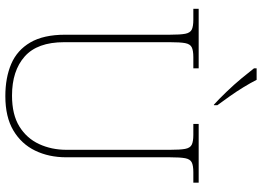

<svg xmlns="http://www.w3.org/2000/svg" viewBox="-151 -820 981 719"><g transform="rotate(90 339.5 -460.5)"><path d="M340 10Q271 10 219.5 -12Q168 -34 139 -83.5Q110 -133 110 -214V-606Q110 -645 106.5 -663.5Q103 -682 91 -688Q79 -694 54 -694H13V-714H236V-694H194Q169 -694 157 -688Q145 -682 141.5 -663.5Q138 -645 138 -606V-210Q138 -110 191.5 -62.5Q245 -15 338 -15Q409 -15 453.5 -42.5Q498 -70 519.5 -116.5Q541 -163 541 -219V-606Q541 -645 537.5 -663.5Q534 -682 522 -688Q510 -694 485 -694H444V-714H664V-694H625Q600 -694 588 -688Q576 -682 572.5 -663.5Q569 -645 569 -606V-218Q569 -153 544 -101.5Q519 -50 468.5 -20Q418 10 340 10ZM372 -771Q352 -789 324.5 -817.5Q297 -846 273 -875Q249 -904 236 -921V-931H279Q290 -909 306.5 -882Q323 -855 341.5 -829Q360 -803 374 -784V-771Z"/></g></svg>

Font: Noto Serif Tamil Thin
Style: Regular
Weight: 100
Designer: Indian Type Foundry, Tom Grace, and the Monotype Design Team
Foundry: Monotype Imaging Inc.
Version: Version 2.004; ttfautohint (v1.8.4.7-5d5b)